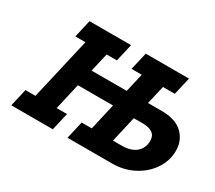

<svg xmlns="http://www.w3.org/2000/svg" viewBox="-135 -1005 1419 1269"><g transform="rotate(30 574.0 -370.0)"><path d="M542 -740 511 -606H433L400 -464H668L701 -606H623L654 -740H984L953 -606H863L830 -465H933Q1041 -465 1094.5 -413.5Q1148 -362 1148 -283Q1148 -207 1104 -141.5Q1060 -76 986 -38Q912 0 826 0H484L515 -134H592L638 -335H370L324 -134H403L372 0H55L86 -134H162L271 -606H194L225 -740ZM754 -134H821Q891 -134 929.5 -167Q968 -200 968 -256Q968 -331 866 -331H799Z"/></g></svg>

Font: Arvo
Style: Bold Italic
Weight: 700
Italic angle: -13°
Designer: Anton Koovit (Cyrillic Expansion: Cyreal)
Foundry: Anton Koovit, Yassin Baggar
Version: Version 3.000